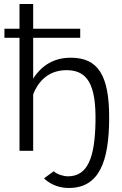

<svg xmlns="http://www.w3.org/2000/svg" viewBox="-20 -750 609 955"><path d="M322 185C474 185 523 53 523 -166C523 -375 468 -463 332 -463C250 -463 188 -426 145 -359V-562H379V-607H145V-730H77V-607H2V-562H77V0H145V-280C173 -354 229 -401 311 -401C416 -401 458 -328 455 -145C452 37 415 127 318 127C295 127 264 117 247 102L199 137C218 156 259 185 322 185Z"/></svg>

Font: FIGSv2-sans-serif
Style: Regular
Weight: 400
Designer: Matt McInerney, Pablo Impallari, Rodrigo Fuenzalida,Mirko Velimirovic
Foundry: Matt McInerney, Pablo Impallari, Rodrigo Fuenzalida
Version: Version 4.021;hotconv 1.0.109;makeotfexe 2.5.65596